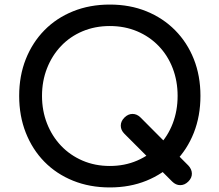

<svg xmlns="http://www.w3.org/2000/svg" viewBox="-20 -811 961 841"><path d="M734 -16 525 -225Q509 -241 509 -260.5Q509 -280 525 -296Q541 -312 560.5 -312Q580 -312 596 -296L805 -86Q820 -70 820.5 -51Q821 -32 805 -16Q789 0 769.5 0Q750 0 734 -16ZM461 10Q373 10 300 -19.5Q227 -49 174.5 -102.5Q122 -156 93 -229.5Q64 -303 64 -391Q64 -479 93 -552Q122 -625 174.5 -678.5Q227 -732 300 -761.5Q373 -791 461 -791Q549 -791 621.5 -761.5Q694 -732 747 -678.5Q800 -625 829 -552Q858 -479 858 -391Q858 -303 829 -229.5Q800 -156 747 -102.5Q694 -49 621.5 -19.5Q549 10 461 10ZM461 -84Q526 -84 580.5 -107.5Q635 -131 675 -172.5Q715 -214 736.5 -270Q758 -326 758 -391Q758 -456 736.5 -512Q715 -568 675 -609.5Q635 -651 580.5 -674Q526 -697 461 -697Q396 -697 341.5 -674Q287 -651 247.5 -609.5Q208 -568 186 -512Q164 -456 164 -391Q164 -326 186 -270Q208 -214 247.5 -172.5Q287 -131 341.5 -107.5Q396 -84 461 -84Z"/></svg>

Font: Comfortaa
Style: Bold
Weight: 700
Designer: Johan Aakerlund
Foundry: Johan Aakerlund
Version: Version 3.104; ttfautohint (v1.8.1.43-b0c9)